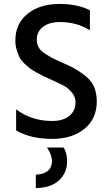

<svg xmlns="http://www.w3.org/2000/svg" viewBox="-20 -699 561 976"><path d="M472 -184Q472 -95 409 -44Q346 7 246 7Q135 7 62 -36V-143Q141 -84 245 -84Q300 -84 332 -109.5Q364 -135 364 -180Q364 -207 345 -229.5Q326 -252 304 -263.5Q282 -275 238 -295Q212 -307 201.5 -312Q191 -317 167 -330Q143 -343 131.5 -352Q120 -361 103 -377Q86 -393 78.5 -409Q71 -425 64.5 -446.5Q58 -468 58 -493Q58 -579 120.5 -629Q183 -679 282 -679Q373 -679 437 -647V-545Q370 -587 285 -587Q230 -587 198.5 -562.5Q167 -538 167 -498Q167 -458 198 -434Q229 -410 293 -382Q335 -364 358.5 -351Q382 -338 412.5 -314.5Q443 -291 457.5 -258.5Q472 -226 472 -184ZM321 123Q321 179 280 217.5Q239 256 162 257V189Q244 184 244 120Q244 88 219 51H303Q321 76 321 123Z"/></svg>

Font: Hind Siliguri Medium
Style: Regular
Weight: 500
Designer: Jyotish Sonowal
Foundry: Indian Type Foundry
Version: Version 1.001;PS 1.0;hotconv 1.0.86;makeotf.lib2.5.63406; tt